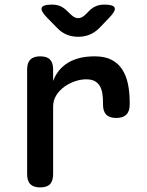

<svg xmlns="http://www.w3.org/2000/svg" viewBox="-20 -805 640 835"><path d="M155 10Q126 10 112 -4Q98 -18 98 -48V-503Q98 -532 112 -546Q126 -560 155 -560Q184 -560 197.5 -546Q211 -532 211 -503V-453Q230 -504 275.5 -532Q321 -560 392 -560Q436 -560 465 -545Q494 -530 511.5 -503Q529 -476 536.5 -439.5Q544 -403 544 -361V-350Q544 -321 529.5 -306.5Q515 -292 486 -292Q456 -292 442 -306.5Q428 -321 428 -350V-358Q428 -378 425.5 -396Q423 -414 415.5 -428.5Q408 -443 393.5 -451.5Q379 -460 355 -460Q331 -460 306 -451.5Q281 -443 259.5 -427.5Q238 -412 224.5 -390Q211 -368 211 -341V-48Q211 -18 197.5 -4Q184 10 155 10ZM206 -785Q226 -785 241.5 -778.5Q257 -772 271 -758L288 -742Q304 -726 320 -726Q336 -726 352 -742L368 -758Q382 -772 398 -778.5Q414 -785 434 -785Q473 -785 478.5 -771.5Q484 -758 457 -730L412 -683Q393 -664 370 -654.5Q347 -645 320 -645Q293 -645 270 -654.5Q247 -664 229 -683L183 -730Q156 -758 161.5 -771.5Q167 -785 206 -785Z"/></svg>

Font: Maple Mono NL SemiBold
Style: Regular
Weight: 600
Monospace: yes
Designer: subframe7536
Version: Version 7.000